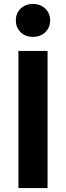

<svg xmlns="http://www.w3.org/2000/svg" viewBox="-20 -949 334 969"><path d="M84 -905.5Q108 -929 146 -929Q184 -929 208.5 -905.5Q233 -882 233 -846Q233 -810 208.5 -786.5Q184 -763 146 -763Q108 -763 84 -786.5Q60 -810 60 -846Q60 -882 84 -905.5ZM220 -692V0H73V-692Z"/></svg>

Font: FiraGO SemiBold
Style: Regular
Weight: 600
Designer: bBox Type
Foundry: bBox Type GmbH
Version: Version 1.001;PS 001.001;hotconv 1.0.88;makeotf.lib2.5.64775